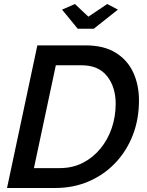

<svg xmlns="http://www.w3.org/2000/svg" viewBox="-20 -936 732 956"><path d="M166 -710H407Q497 -710 556 -673.5Q615 -637 643.5 -575Q672 -513 672 -436Q672 -342 641 -262.5Q610 -183 553.5 -124Q497 -65 421 -32.5Q345 0 256 0H15ZM277 -99Q341 -99 392 -125Q443 -151 480 -196Q517 -241 536.5 -298.5Q556 -356 556 -419Q556 -503 513 -557Q470 -611 386 -611H258L149 -99ZM289 -888 353 -916 420 -853 514 -916 567 -888 447 -793H367Z"/></svg>

Font: Raleway SemiBold
Style: Italic
Weight: 600
Italic angle: -12°
Designer: Matt McInerney, Pablo Impallari, Rodrigo Fuenzalida
Foundry: Matt McInerney, Pablo Impallari, Rodrigo Fuenzalida
Version: Version 4.026